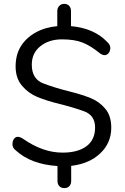

<svg xmlns="http://www.w3.org/2000/svg" viewBox="-20 -845 640 985"><path d="M345.2 83Q345.2 100.1 335.7 110.1Q326.2 120.1 310.1 120.1Q293.9 120.1 284.4 110.1Q274.9 100.1 274.9 83V6.8Q138.2 -2 60.1 -74.2Q43.9 -86.9 43.9 -104.5Q43.9 -122.1 51.8 -132.6Q59.6 -143.1 71.3 -143.1Q83 -143.1 100.1 -131.8Q200.2 -62 300.8 -62Q379.9 -62 423.8 -95Q467.8 -127.9 467.8 -190.9Q467.8 -253.9 410.6 -274.4Q353.5 -294.9 286.1 -311.5Q218.8 -328.1 172.4 -347.2Q126 -366.2 93 -405Q60.1 -443.8 60.1 -503.9Q60.1 -564 86.9 -607.4Q113.8 -650.9 162.4 -678Q210.9 -705.1 273.9 -710.9V-788.1Q273.9 -804.2 283.9 -814.7Q293.9 -825.2 309.6 -825.2Q325.2 -825.2 334.7 -815.2Q344.2 -805.2 344.2 -788.1V-710.9Q462.4 -700.2 528.8 -630.9Q545.9 -616.2 545.9 -599.6Q545.9 -583 537.1 -572.5Q528.3 -562 516.6 -562Q504.9 -562 490.2 -573.2Q446.3 -609.4 404.5 -626.2Q362.8 -643.1 297.4 -643.1Q231.9 -643.1 187.5 -608.2Q143.1 -573.2 143.1 -513.2Q143.1 -439 203.4 -416.5Q263.7 -394 332 -377Q400.4 -359.9 444.6 -342Q488.8 -324.2 519.8 -287.6Q550.8 -251 550.8 -189.9Q550.8 -111.8 494.4 -58.3Q438 -4.9 345.2 5.9Z"/></svg>

Font: Nunito-Regular
Style: Regular
Weight: 400
Designer: Vernon Adams
Foundry: newtypography
Version: Version 3.000